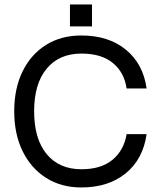

<svg xmlns="http://www.w3.org/2000/svg" viewBox="-20 -816 706 844"><path d="M287.5 -796.5H384.5V-700H287.5ZM42.5 -327Q42.5 -427 79.2 -502Q116 -577 182.2 -618.5Q248.5 -660 337.5 -660Q457.5 -660 533.5 -597.5Q609.5 -535 624.5 -427H536.5Q526.5 -497.5 476.2 -539Q426 -580.5 338 -580.5Q240 -580.5 185 -514Q130 -447.5 130 -327Q130 -205.5 185 -138.8Q240 -72 338 -72Q424.5 -72 474.8 -113.8Q525 -155.5 536.5 -226.5H624.5Q609 -116.5 532.8 -54.2Q456.5 8 337.5 8Q249 8 182.8 -34Q116.5 -76 79.5 -151.2Q42.5 -226.5 42.5 -327Z"/></svg>

Font: Overused Grotesk
Style: Regular
Weight: 450
Version: Version 0.004